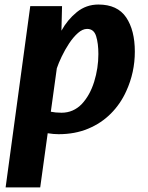

<svg xmlns="http://www.w3.org/2000/svg" viewBox="-20 -584 653 847"><path d="M157.4 242.6H4.8L113.5 -557H253.7L251 -448.6Q277.8 -497.2 319 -530.6Q360.2 -564 414.2 -564Q498.1 -564 536.5 -507.3Q574.8 -450.6 574.8 -356.2Q574.8 -264.5 537 -182Q511.8 -126 469.3 -83.2Q426.8 -40.4 368.6 -16.2Q310.4 8 238.6 8Q216.5 8 190.4 3.8ZM251.4 -86.7Q303.6 -86.7 341 -125.3Q377 -164 395.5 -223.7Q414 -283.5 414 -345.6Q414 -392.6 404 -424.6Q394 -456.5 364.2 -456.5Q344.3 -456.5 323.7 -438.3Q303.2 -420.1 284.8 -392.3Q266.5 -364.5 252.4 -335Q238.3 -305.5 230.7 -282.9L204.2 -91.1Q213.9 -89.2 225.7 -87.9Q237.4 -86.7 251.4 -86.7Z"/></svg>

Font: Merriweather Sans Variable Regular
Style: Italic
Weight: 300
Italic angle: -8°
Designer: Eben Sorkin
Foundry: Eben Sorkin
Version: Version 2.001